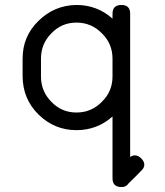

<svg xmlns="http://www.w3.org/2000/svg" viewBox="-20 -524 665 773"><path d="M495 218 497 215C519.7 193 536.7 176 548 164C556.7 156 561 147.7 561 139C561 130.3 556.7 121.7 548 113C534 99.7 519.3 98 504 108V-469C504 -492.3 492.3 -504 469 -504C445 -504 433 -492.3 433 -469V-449C391.7 -485.7 343.3 -504 288 -504C228.7 -503.3 177.7 -482 135 -440C92.3 -398.7 71 -348 71 -288V-254V-233V-216C71.7 -155.3 93 -104.3 135 -63C177.7 -21 228.7 0 288 0C343.3 0 391.7 -18.3 433 -55V121V194C433 217.3 445 229 469 229C479 229.7 487.7 226 495 218ZM288 -71C248 -71 214.3 -85.3 187 -114C159 -142 145 -176 145 -216V-288C145 -328 159 -362 187 -390C214.3 -418.7 248 -433 288 -433C328 -433 362 -418.7 390 -390C418.7 -362 433 -328 433 -288V-216C433 -176 418.7 -142 390 -114C362 -85.3 328 -71 288 -71Z"/></svg>

Font: Semi-Coder
Style: Regular
Weight: 400
Version: 0.1000